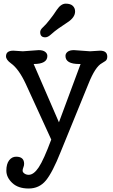

<svg xmlns="http://www.w3.org/2000/svg" viewBox="-20 -778 623 1061"><path d="M532.7 -498Q572.8 -498 572.8 -464.8Q572.8 -448.2 562.3 -440.9Q551.8 -433.6 543 -428.7Q506.3 -409.2 468.8 -314.9L315.4 61Q270 175.3 233.4 219.5Q196.8 263.7 138.4 263.7Q80.1 263.7 47.6 232.9Q15.1 202.1 15.1 165Q15.1 127.9 30.5 107.9Q45.9 87.9 69.3 87.9Q113.3 87.9 113.3 127.4Q113.3 137.2 109.1 147Q105 156.7 105 165.3Q105 173.8 115 180.9Q125 188 138.7 188Q166.5 188 194.1 146.5Q221.7 105 263.2 -6.8L122.1 -314.9Q83.5 -397.5 41 -427.7Q13.2 -447.8 13.2 -466.8Q13.2 -498 53.7 -498L106.4 -494.6L193.8 -501Q217.3 -501 229.5 -491.7Q241.7 -482.4 241.7 -468.8Q241.7 -424.3 166 -424.3L305.7 -102.1L425.3 -424.3H418Q341.8 -424.3 341.8 -468.8Q341.8 -482.4 353.5 -491.7Q365.2 -501 388.7 -501L477.1 -494.6ZM229.5 -571.8Q202.1 -571.8 202.1 -600.6Q202.1 -613.8 218.3 -628.2Q234.4 -642.6 254.9 -669.4L273.9 -694.3Q283.2 -707 293.9 -723.6Q316.9 -757.8 343.3 -757.8Q369.6 -757.8 382.3 -745.6Q395 -733.4 395 -714.8Q395 -682.1 354.2 -655.3Q313.5 -628.4 302.2 -620.1L282.2 -605Q272.9 -597.7 258.3 -584.7Q243.7 -571.8 229.5 -571.8Z"/></svg>

Font: Oldenburg
Style: Regular
Weight: 400
Designer: Nicole Fally
Foundry: Nicole Fally
Version: Version 1.001